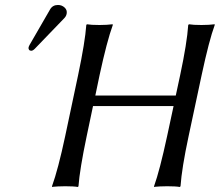

<svg xmlns="http://www.w3.org/2000/svg" viewBox="-20 -745 879 768"><path d="M211.9 -725.1Q227.5 -725.1 238.5 -714.8Q249.5 -704.6 246.6 -689.9Q244.6 -679.7 236.8 -671.9L119.1 -549.8Q111.3 -542 105 -542Q99.1 -542 96.2 -545.9Q93.3 -549.8 94.2 -555.2Q94.7 -558.1 98.1 -564.9L180.7 -708Q190.9 -725.1 211.9 -725.1ZM700.7 -444.8Q728 -572.8 732.9 -645L735.8 -647.9Q752 -645 786.1 -645Q801.8 -645 814.9 -645.8Q828.1 -646.5 833.5 -647.5L838.9 -647.9V-645Q816.4 -584 786.6 -444.8L734.4 -200.2Q707 -71.8 702.1 0L699.2 2.9Q683.1 0 648.9 0Q633.3 0 620.1 0.7Q606.9 1.5 601.6 2L596.2 2.9V0Q619.1 -64 648.4 -200.2L674.3 -320.8H352.1L326.7 -200.2Q298.8 -66.9 293.9 0L291.5 2.9Q275.4 0 241.2 0Q225.6 0 212.4 0.7Q199.2 1.5 193.8 2L188.5 2.9L188 0Q212.4 -67.4 240.7 -200.2L292.5 -444.8Q320.3 -577.1 325.2 -645L327.6 -647.9Q343.8 -645 377.9 -645Q393.6 -645 406.7 -645.8Q419.9 -646.5 425.3 -647.5L430.7 -647.9L431.2 -645Q407.7 -580.6 378.4 -444.8L361.3 -362.8H683.1Z"/></svg>

Font: Linux Biolinum G
Style: Italic
Weight: 400
Italic angle: -12°
Designer: Philipp H. Poll
Foundry: Philipp H. Poll
Version: Version 0.5.1